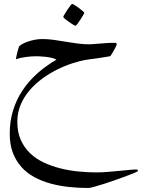

<svg xmlns="http://www.w3.org/2000/svg" viewBox="-20 -458 742 963"><path d="M402.8 -394Q402.8 -391.1 396.5 -380.9L382.8 -358.9Q375.5 -347.2 368.2 -337.9Q360.8 -328.6 357.4 -328.6Q356 -328.6 346.2 -334.7Q336.4 -340.8 325.4 -348.4Q314.5 -356 305.9 -363.3Q297.4 -370.6 297.4 -373.5Q297.4 -376 303.7 -386.2L317.4 -408.2Q325.2 -419.9 332.5 -429.2Q339.8 -438.5 341.8 -438.5Q344.7 -438.5 354.7 -432.1Q364.7 -425.8 375.5 -418Q386.2 -410.2 394.5 -402.8Q402.8 -395.5 402.8 -394ZM671.9 399.9Q671.9 401.4 655.5 408.4Q639.2 415.5 614.3 424.8L559.1 444.8Q528.8 455.6 501 464.4Q473.1 473.1 451.9 479Q430.7 484.9 423.3 484.9Q374 484.9 325.7 479.7Q277.3 474.6 233.6 462.6Q189.9 450.7 152.3 430.4Q114.7 410.2 87.4 379.6Q60.1 349.1 44.4 308.1Q28.8 267.1 28.8 212.9Q28.8 150.9 45.4 96.4Q62 42 92.8 -4.4Q123.5 -50.8 166.7 -89.4Q210 -127.9 263.2 -158.7Q255.9 -164.1 241 -167.5Q226.1 -170.9 210 -172.9Q193.8 -174.8 179.9 -175.3Q166 -175.8 160.2 -175.8Q137.2 -175.8 109.4 -172.1Q81.5 -168.5 60.1 -161.1Q60.1 -164.1 61.5 -171.9L65.4 -189.5Q67.9 -199.2 70.3 -208.3Q72.8 -217.3 74.2 -221.2Q75.2 -226.6 85.9 -233.6Q96.7 -240.7 113.3 -247.1Q129.9 -253.4 150.4 -257.8Q170.9 -262.2 191.4 -262.2Q221.2 -262.2 251.7 -257.8Q282.2 -253.4 312 -248.3Q341.8 -243.2 372.3 -239.3Q402.8 -235.4 432.6 -235.8Q461.9 -237.3 491.2 -240.2Q520.5 -243.2 548.8 -243.2Q552.7 -243.2 559.1 -242.9Q565.4 -242.7 565.4 -235.8Q565.4 -233.4 560.8 -223.6Q556.2 -213.9 550.3 -203.4Q544.4 -192.9 538.8 -184.3Q533.2 -175.8 531.2 -175.8Q508.8 -171.9 477.1 -167L416.5 -158.7Q382.8 -153.3 343.5 -140.6Q304.2 -127.9 265.1 -108.4Q226.1 -88.9 190.4 -62.5Q154.8 -36.1 127 -3.2Q99.1 29.8 83 68.8Q66.9 107.9 66.9 152.8Q66.9 204.6 84.2 243.7Q101.6 282.7 131.3 311Q161.1 339.4 200.9 357.7Q240.7 376 284.9 387Q329.1 397.9 375.5 402.3Q421.9 406.7 465.3 406.7Q490.2 406.7 518.8 404.3Q547.4 401.9 574.7 399.4L626 394.5Q649.4 392.1 664.6 392.1Q671.9 392.1 671.9 399.9Z"/></svg>

Font: Simplified Naskh
Style: Regular
Weight: 400
Designer: SIL International
Foundry: Arabeyes
Version: 1.02_alpha